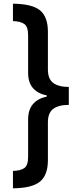

<svg xmlns="http://www.w3.org/2000/svg" viewBox="-20 -852 428 1038"><path d="M352 -285Q297 -285 268 -263.5Q239 -242 239 -191V14Q239 94 196.5 129.5Q154 165 50 166V72Q90 71 111 57Q132 43 132 -5V-206Q132 -259 158.5 -289.5Q185 -320 233 -330V-336Q184 -346 158 -376Q132 -406 132 -459V-661Q132 -708 111 -722.5Q90 -737 50 -738V-832Q154 -831 196.5 -796Q239 -761 239 -680V-476Q239 -425 268 -403.5Q297 -382 352 -382Z"/></svg>

Font: Noto Sans Devanagari SemiCondensed SemiBold
Style: Regular
Weight: 600
Width: 4
Designer: Jelle Bosma - Monotype Design Team
Foundry: Monotype Imaging Inc.
Version: Version 2.004; ttfautohint (v1.8.4.7-5d5b)